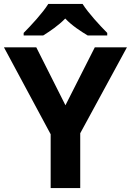

<svg xmlns="http://www.w3.org/2000/svg" viewBox="-20 -954 664 974"><path d="M399 -934H225C197 -889 137 -824 100 -787V-774H199C234 -796 276 -824 311 -860C345 -824 390 -795 425 -774H524V-787C488 -823 427 -889 399 -934ZM312 -420 164 -714H0L237 -273V0H387V-278L624 -714H461Z"/></svg>

Font: Noto Traditional Nushu
Style: Bold
Weight: 700
Designer: LIU Zhao
Foundry: LiuZhao Studio
Version: Version 2.003